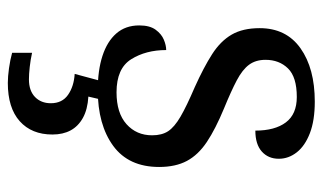

<svg xmlns="http://www.w3.org/2000/svg" viewBox="-187 -398 825 491"><g transform="rotate(90 225.5 -152.5)"><path d="M210 10Q160 10 123 -2Q86 -14 65.5 -37.5Q45 -61 45 -96Q45 -123 56 -138Q67 -153 81.5 -159Q96 -165 108 -165Q108 -113 131.5 -75.5Q155 -38 216 -38Q269 -38 297.5 -63.5Q326 -89 326 -129Q326 -154 315.5 -170Q305 -186 278.5 -201.5Q252 -217 203 -238Q152 -261 118.5 -282.5Q85 -304 68.5 -332.5Q52 -361 52 -404Q52 -472 103.5 -508.5Q155 -545 240 -545Q288 -545 320.5 -532.5Q353 -520 369.5 -499Q386 -478 386 -453Q386 -426 367.5 -409.5Q349 -393 314 -393Q314 -443 293 -471Q272 -499 228 -499Q177 -499 155 -476.5Q133 -454 133 -419Q133 -394 145.5 -377Q158 -360 185.5 -345.5Q213 -331 257 -313Q310 -291 343 -269Q376 -247 391.5 -218Q407 -189 407 -147Q407 -69 353 -29.5Q299 10 210 10ZM192 240Q176 240 154.5 237Q133 234 115 229V178Q133 182 151.5 184Q170 186 183 186Q212 186 228 170.5Q244 155 244 130Q244 101 222.5 86Q201 71 169 69L190 -9H237L227 34Q260 36 281.5 48Q303 60 313.5 79.5Q324 99 324 126Q324 179 290 209.5Q256 240 192 240Z"/></g></svg>

Font: Noto Serif Tamil
Style: Regular
Weight: 400
Designer: Indian Type Foundry, Tom Grace, and the Monotype Design Team
Foundry: Monotype Imaging Inc.
Version: Version 2.003